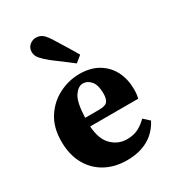

<svg xmlns="http://www.w3.org/2000/svg" viewBox="-190 -881 901 1000"><g transform="rotate(-30 260.5 -380.5)"><path d="M276 -447Q248 -447 224.5 -412.5Q201 -378 198 -286H283Q319 -286 331.5 -300.5Q344 -315 344 -349Q344 -399 324 -423Q304 -447 276 -447ZM278 15Q205 15 149 -15.5Q93 -46 61 -103.5Q29 -161 29 -241Q29 -325 66.5 -382.5Q104 -440 163 -469.5Q222 -499 286 -499Q352 -499 398.5 -471Q445 -443 469 -395.5Q493 -348 493 -287Q493 -258 487 -234H198Q203 -155 241.5 -117.5Q280 -80 332 -80Q373 -80 402 -95.5Q431 -111 453 -134L488 -102Q457 -43 404 -14Q351 15 278 15ZM340 -584 302 -553Q283 -568 259 -586Q235 -604 191 -637Q162 -660 145 -679.5Q128 -699 128 -721Q128 -747 145.5 -761.5Q163 -776 183 -776Q208 -776 224.5 -761.5Q241 -747 261 -714Q293 -662 310 -634.5Q327 -607 340 -584Z"/></g></svg>

Font: Source Serif Pro
Style: Bold
Weight: 700
Designer: Frank Grießhammer
Foundry: Adobe Systems Incorporated
Version: Version 3.001;hotconv 1.0.111;makeotfexe 2.5.65597